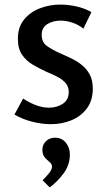

<svg xmlns="http://www.w3.org/2000/svg" viewBox="-20 -529 470 838"><path d="M242 -509Q277 -509 313.5 -501Q350 -493 379 -476L344 -404Q323 -421 296.5 -430Q270 -439 244 -439Q212 -439 187 -424Q162 -409 162 -377Q162 -345 184 -329Q206 -313 237 -299Q262 -288 287.5 -276Q313 -264 335 -247Q357 -230 371 -205Q385 -180 385 -142Q385 -90 359 -55.5Q333 -21 291.5 -4Q250 13 202 13Q162 13 119.5 2Q77 -9 43 -29L81 -99Q106 -82 135.5 -70.5Q165 -59 194 -59Q228 -59 254 -76Q280 -93 280 -127Q280 -151 266.5 -166.5Q253 -182 231 -193.5Q209 -205 184 -215Q154 -229 125 -245.5Q96 -262 77 -289Q58 -316 58 -360Q58 -410 84.5 -443Q111 -476 153.5 -492.5Q196 -509 242 -509ZM220 72Q250 72 267.5 94Q285 116 285 145Q285 190 258.5 226.5Q232 263 197 289L166 258Q177 247 192 229.5Q207 212 207 198Q207 187 196.5 178.5Q186 170 175.5 158Q165 146 165 125Q165 102 181 87Q197 72 220 72Z"/></svg>

Font: Rosario Light SemiBold
Style: Regular
Weight: 600
Version: Version 1.101; ttfautohint (v1.8.1.43-b0c9)